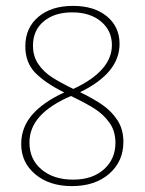

<svg xmlns="http://www.w3.org/2000/svg" viewBox="-20 -627 491 652"><path d="M399 -145Q399 -79 351 -37Q303 5 224 5Q148 5 100 -35Q52 -75 52 -138Q52 -194 89 -237Q126 -280 198 -313Q134 -345 100 -379.5Q66 -414 66 -470Q66 -532 110 -569.5Q154 -607 228 -607Q300 -607 343 -571.5Q386 -536 386 -478Q386 -379 252 -314Q299 -291 329 -270Q359 -249 379 -218.5Q399 -188 399 -145ZM229 -325Q360 -386 360 -474Q360 -523 323 -554Q286 -585 225 -585Q165 -585 128.5 -554.5Q92 -524 92 -472Q92 -436 110 -409.5Q128 -383 156 -365Q184 -347 229 -325ZM372 -142Q372 -182 351.5 -210.5Q331 -239 301 -258Q271 -277 221 -301Q151 -271 115.5 -232Q80 -193 80 -143Q80 -86 121 -51.5Q162 -17 228 -17Q294 -17 333 -52Q372 -87 372 -142Z"/></svg>

Font: Ysabeau Extralight
Style: Regular
Weight: 200
Designer: Christian Thalmann (Catharsis Fonts)
Version: Version 0.003